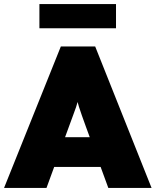

<svg xmlns="http://www.w3.org/2000/svg" viewBox="-40 -930 770 950"><path d="M-20 0 261 -700H431L710 0H496L384 -306Q373 -337 365 -359Q357 -381 351 -400.5Q345 -420 339 -442.5Q333 -465 327 -496H361Q355 -465 349 -442.5Q343 -420 336.5 -400.5Q330 -381 321.5 -359Q313 -337 302 -306L190 0ZM120 -104 183 -251H508L565 -104ZM155 -790V-910H534V-790Z"/></svg>

Font: Lexend Deca Black
Style: Regular
Weight: 900
Designer: Bonnie Shaver-Troup, Thomas Jockin
Foundry: Lexend
Version: Version 1.007